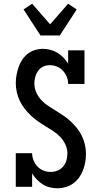

<svg xmlns="http://www.w3.org/2000/svg" viewBox="-20 -1006 540 1034"><path d="M290 8Q269 8 248.5 3Q228 -2 210.5 -13Q193 -24 178.5 -39Q164 -54 153 -72V0H65V-181H153Q153 -161 160.5 -142.5Q168 -124 181.5 -109.5Q195 -95 214 -87.5Q233 -80 253 -80Q271 -80 289 -87Q307 -94 319.5 -108.5Q332 -123 337.5 -141.5Q343 -160 343 -179Q343 -204 332.5 -227Q322 -250 305 -268Q288 -286 267.5 -299.5Q247 -313 225.5 -326Q204 -339 184 -353Q164 -367 146 -384Q128 -401 112.5 -421Q97 -441 86.5 -463Q76 -485 70.5 -509.5Q65 -534 65 -559Q65 -581 69 -602.5Q73 -624 80 -644.5Q87 -665 99.5 -684Q112 -703 129.5 -716.5Q147 -730 168 -736.5Q189 -743 211 -743Q232 -743 252 -737.5Q272 -732 289.5 -721.5Q307 -711 321.5 -696Q336 -681 347 -663V-735H435V-554H347Q347 -574 339.5 -592.5Q332 -611 318.5 -625.5Q305 -640 286.5 -647.5Q268 -655 248 -655Q230 -655 213 -647.5Q196 -640 185.5 -625Q175 -610 170 -592.5Q165 -575 165 -557Q165 -532 175 -509Q185 -486 202 -467.5Q219 -449 240 -435.5Q261 -422 282 -409Q303 -396 323.5 -382Q344 -368 362 -351Q380 -334 395.5 -314.5Q411 -295 421.5 -272.5Q432 -250 437.5 -226Q443 -202 443 -177Q443 -155 439 -132.5Q435 -110 427 -89Q419 -68 405.5 -49.5Q392 -31 374 -18Q356 -5 334 1.5Q312 8 290 8ZM198 -815 107 -955 153 -986 250 -875 347 -986 393 -955 302 -815Z"/></svg>

Font: Iosevka Curly Slab Semibold
Style: Regular
Weight: 600
Monospace: yes
Designer: Belleve Invis
Foundry: Belleve Invis
Version: Version 22.1.2; ttfautohint (v1.8.4)